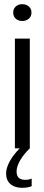

<svg xmlns="http://www.w3.org/2000/svg" viewBox="-20 -707 212 915"><path d="M51 -523H122V0Q92 29 75.5 58Q59 87 59 110Q59 150 100 150Q118 150 131 144V180Q115 188 85 188Q50 188 29.5 170Q9 152 9 120Q9 94 26 62.5Q43 31 74 0H51ZM43 -647Q43 -665 55 -676Q67 -687 86 -687Q105 -687 117.5 -676Q130 -665 130 -647Q130 -629 117.5 -618Q105 -607 86 -607Q67 -607 55 -618Q43 -629 43 -647Z"/></svg>

Font: Mona Sans Condensed
Style: Regular
Weight: 400
Width: 3
Designer: Deni Anggara
Foundry: GitHub
Version: Version 2.000